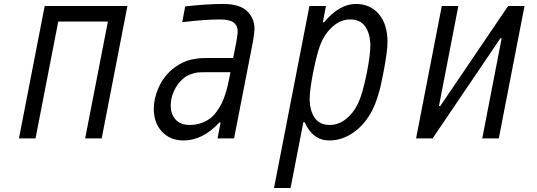

<svg xmlns="http://www.w3.org/2000/svg" viewBox="-20 -697 2707 967"><path d="M205.1 -666.7H621.7L492.2 0H408.9L523.4 -588.5H273.4L158.9 0H75.5Z M1140.6 -333.3H1013Q988.9 -333.3 975.3 -332Q961.6 -330.7 939.5 -322.6Q917.3 -314.5 899.1 -298.2Q873 -274.7 856.4 -238.9Q839.8 -203.1 839.8 -165.4Q839.8 -121.7 864.6 -94.7Q889.3 -67.7 934.9 -67.7Q966.1 -67.7 992.5 -76.8Q1018.9 -85.9 1037.4 -99.9Q1056 -113.9 1071.6 -135.7Q1087.2 -157.6 1096.7 -176.8Q1106.1 -196 1114.6 -222.7Q1123 -249.3 1127 -266.3Q1130.9 -283.2 1135.4 -306.6ZM1102.9 -677.1Q1184.9 -677.1 1222.7 -642.6Q1261.7 -606.1 1261.7 -552.1Q1261.7 -532.6 1253.9 -487.6L1158.9 0H1075.5L1091.1 -80.1H1084.6Q1001.3 10.4 904.3 10.4Q837.9 10.4 796.2 -33.5Q754.6 -77.5 754.6 -148.4Q754.6 -201.8 779 -256.2Q803.4 -310.5 846.4 -347Q871.1 -367.2 897.1 -380.2Q923.2 -393.2 949.5 -398.1Q975.9 -403 990.9 -404Q1005.9 -404.9 1028 -404.9H1154.3L1169.9 -484.4Q1177.1 -524.7 1177.1 -537.1Q1177.1 -568.4 1156.6 -583.7Q1136.1 -599 1087.9 -599Q1009.8 -599 897.8 -585.3L912.8 -664.7Q1022.8 -677.1 1102.9 -677.1Z M1772.1 -677.1Q1845.1 -677.1 1888.3 -625.7Q1931.6 -574.2 1931.6 -486.3Q1931.6 -438.8 1911.5 -333.3Q1902.3 -287.8 1896.8 -263Q1891.3 -238.3 1880.5 -204.8Q1869.8 -171.2 1856.1 -143.9Q1819 -71 1761.1 -30.3Q1703.1 10.4 1638.7 10.4Q1555.3 10.4 1514.3 -81.4H1507.8L1443.4 250H1360L1538.4 -666.7H1621.7L1606.1 -585.3H1612.6Q1689.5 -677.1 1772.1 -677.1ZM1539.7 -199.9Q1539.7 -141.9 1564.1 -104.8Q1588.5 -67.7 1640.6 -67.7Q1684.2 -67.7 1720.4 -96Q1756.5 -124.3 1778.6 -166.7Q1805.3 -217.4 1828.1 -333.3Q1845.1 -420.6 1845.1 -466.8Q1845.1 -524.7 1820.6 -561.8Q1796.2 -599 1744.1 -599Q1700.5 -599 1664.4 -570.6Q1628.3 -542.3 1606.1 -500Q1580.1 -451.2 1557.3 -333.3Q1539.7 -242.8 1539.7 -199.9Z M2408.9 0 2506.5 -503.9H2500L2158.9 0H2075.5L2205.1 -666.7H2288.4L2190.8 -162.8H2197.3L2539.1 -666.7H2621.7L2492.2 0Z"/></svg>

Font: Monoid
Style: Italic
Weight: 400
Width: 4
Italic angle: -11°
Monospace: yes
Version: Version 0.61